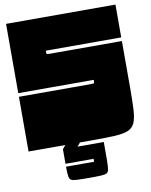

<svg xmlns="http://www.w3.org/2000/svg" viewBox="-96 -770 813 1037"><g transform="rotate(-10 310.0 -251.5)"><path d="M10 -700H610V-520H196Q196 -505 198 -502.5Q200 -500 215 -500H610V-245Q610 -172 607.5 -125.5Q605 -79 594 -53Q583 -27 557 -16Q531 -5 485 -2.5Q439 0 365 0H10V-300H405Q420 -300 422 -302.5Q424 -305 424 -320H10ZM419 20V115Q419 156 415.5 173Q412 190 395 193.5Q378 197 337 197H277Q236 197 219 193.5Q202 190 198.5 173Q195 156 195 116H349V100H195V20L212 0H292L275 20Z"/></g></svg>

Font: Badeen Display
Style: Regular
Weight: 400
Version: Version 1.000; ttfautohint (v1.8.4.7-5d5b)